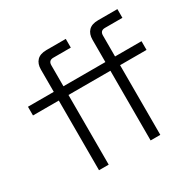

<svg xmlns="http://www.w3.org/2000/svg" viewBox="-153 -865 1045 1031"><g transform="rotate(-30 370.0 -350.0)"><path d="M178 0V-432H18V-486H178V-624Q178 -660 197.5 -680Q217 -700 256 -700H376V-646H268Q238 -646 238 -616V-486H370V-432H238V0ZM498 0V-432H370V-486H498V-624Q498 -660 517.5 -680Q537 -700 576 -700H696V-646H588Q558 -646 558 -616V-486H722V-432H558V0Z"/></g></svg>

Font: Space Grotesk Frontify Light
Style: Regular
Weight: 300
Designer: Florian Karsten
Version: Version 2.000